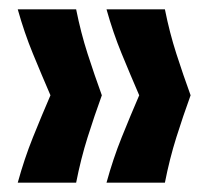

<svg xmlns="http://www.w3.org/2000/svg" viewBox="-20 -470 446 411"><path d="M333 -79H208Q222 -130 240.5 -176Q259 -222 278 -266Q259 -310 240.5 -355Q222 -400 208 -450H333Q343 -400 357.5 -355Q372 -310 388 -266Q372 -222 357.5 -176Q343 -130 333 -79ZM143 -79H18Q32 -130 50.5 -176Q69 -222 88 -266Q69 -310 50.5 -355Q32 -400 18 -450H143Q153 -400 167.5 -355Q182 -310 198 -266Q182 -222 167.5 -176Q153 -130 143 -79Z"/></svg>

Font: Bricolage Grotesque 36pt Condensed SemiBold
Style: Regular
Weight: 600
Width: 3
Designer: Mathieu Triay
Foundry: Atelier Triay
Version: Version 1.001;gftools[0.9.33.dev8+g029e19f]